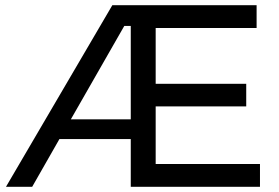

<svg xmlns="http://www.w3.org/2000/svg" viewBox="-20 -720 1077 740"><path d="M580 -88H982V0H484V-184H209L104 0H3L413 -700H969V-612H580V-397H929V-310H580ZM253 -260H484V-620H459Z"/></svg>

Font: Montserrat
Style: Regular
Weight: 400
Designer: Julieta Ulanovsky
Foundry: Julieta Ulanovsky
Version: Version 6.001